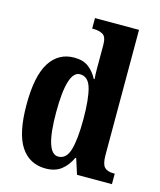

<svg xmlns="http://www.w3.org/2000/svg" viewBox="-115 -842 779 935"><g transform="rotate(15 274.5 -375.0)"><path d="M203 10Q251 10 281.5 -13.5Q312 -37 331 -78H335L360 0H536V-53H529Q498 -53 483.5 -68.5Q469 -84 469 -130V-760H247V-707H255Q281 -707 300.5 -696.5Q320 -686 320 -644V-583Q320 -554 320 -524.5Q320 -495 322 -472H318Q301 -505 273.5 -526.5Q246 -548 200 -548Q121 -548 77.5 -480Q34 -412 34 -267Q34 -123 78 -56.5Q122 10 203 10ZM248 -62Q183 -62 183 -268Q183 -477 248 -477Q290 -477 305 -423.5Q320 -370 320 -269Q320 -168 304.5 -115Q289 -62 248 -62Z"/></g></svg>

Font: Noto Serif ExtraCondensed Extra
Style: Regular
Weight: 800
Width: 3
Designer: Monotype Design Team
Foundry: Monotype Imaging Inc.
Version: Version 1.002